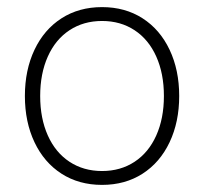

<svg xmlns="http://www.w3.org/2000/svg" viewBox="-20 -512 574 540"><path d="M50 -242Q50 -315 77 -372Q104 -429 153 -460.5Q202 -492 267 -492Q332 -492 381 -460.5Q430 -429 457 -372Q484 -315 484 -242Q484 -169 457 -112Q430 -55 381 -23.5Q332 8 267 8Q202 8 153 -23.5Q104 -55 77 -112Q50 -169 50 -242ZM441 -242Q441 -305 419.5 -353Q398 -401 358.5 -427Q319 -453 267 -453Q215 -453 175.5 -427Q136 -401 114.5 -353Q93 -305 93 -242Q93 -179 114.5 -131Q136 -83 175.5 -57Q215 -31 267 -31Q319 -31 358.5 -57Q398 -83 419.5 -131Q441 -179 441 -242Z"/></svg>

Font: SN Pro Thin
Style: Regular
Weight: 200
Designer: Tobias Whetton
Foundry: Supernotes
Version: Version 1.003;Glyphs 3.3 (3324)